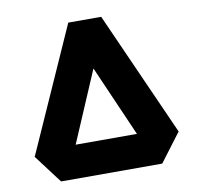

<svg xmlns="http://www.w3.org/2000/svg" viewBox="-73 -712 806 787"><g transform="rotate(-10 329.5 -318.0)"><path d="M119 0 30 -118 261 -636H398L629 -118L540 0ZM204 -138H459L330 -433Z"/></g></svg>

Font: Braah One
Style: Regular
Weight: 400
Designer: Ashish Kumar
Foundry: Ashish Kumar
Version: Version 1.001; ttfautohint (v1.8.4.7-5d5b);gftools[0.9.29]